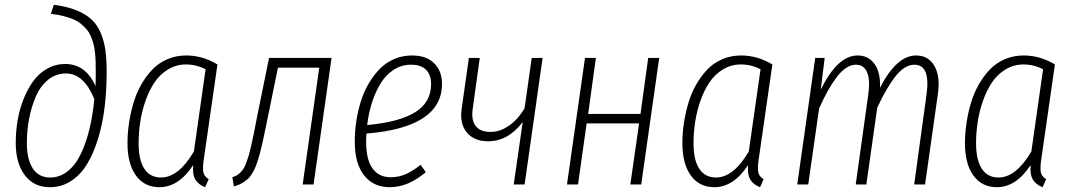

<svg xmlns="http://www.w3.org/2000/svg" viewBox="-20 -761 4424 792"><path d="M186 11.2Q119.6 11.2 82.3 -38.3Q44.9 -87.9 44.9 -171.9Q44.9 -218.8 52.7 -264.6Q60.5 -310.5 77.4 -352.8Q94.2 -395 117.7 -427Q141.1 -459 175 -478Q209 -497.1 249 -497.1Q333.5 -497.1 374 -405.8Q375 -426.8 375 -463.9Q375 -488.3 374.5 -505.9Q374 -523.4 371.8 -544.2Q369.6 -564.9 365.7 -579.6Q361.8 -594.2 355 -610.6Q348.1 -627 338.6 -638.4Q329.1 -649.9 315.2 -661.6Q301.3 -673.3 283.4 -680.9Q265.6 -688.5 242.2 -694.6Q218.8 -700.7 189.9 -704.1L202.1 -741.2Q255.4 -734.4 293.5 -719.2Q331.5 -704.1 356.2 -681.9Q380.9 -659.7 395 -626.2Q409.2 -592.8 414.6 -554.7Q419.9 -516.6 419.9 -463.9Q419.9 -387.7 411.6 -319.1Q403.3 -250.5 384.8 -189.7Q366.2 -128.9 339.4 -84.5Q312.5 -40 273.2 -14.4Q233.9 11.2 186 11.2ZM187 -28.8Q227.1 -28.8 259.5 -54.9Q292 -81.1 313.7 -126.7Q335.4 -172.4 349.1 -229Q362.8 -285.6 369.1 -352.1Q326.2 -458 252 -458Q210.9 -458 179 -432.4Q147 -406.7 128.4 -364.3Q109.9 -321.8 100.3 -272.5Q90.8 -223.1 90.8 -170.9Q90.8 -103 115.5 -65.9Q140.1 -28.8 187 -28.8Z M748 -532.2Q815.4 -532.2 877 -495.1L821.8 -111.8Q815.4 -72.8 818.4 -53Q821.3 -33.2 840.8 -22L826.2 11.2Q798.3 0.5 785.9 -20.3Q773.4 -41 776.9 -80.1Q716.8 11.2 637.7 11.2Q575.7 11.2 540.8 -36.9Q505.9 -85 505.9 -169.9Q505.9 -210.9 512 -252.2Q518.1 -293.5 530 -334.5Q542 -375.5 562 -410.9Q582 -446.3 607.9 -473.6Q633.8 -501 669.9 -516.6Q706.1 -532.2 748 -532.2ZM747.1 -495.1Q707 -495.1 673.6 -474.9Q640.1 -454.6 617.9 -421.9Q595.7 -389.2 580.6 -346.2Q565.4 -303.2 558.6 -258.8Q551.8 -214.4 551.8 -169.9Q551.8 -101.1 575.4 -64.9Q599.1 -28.8 644 -28.8Q716.8 -28.8 779.8 -136.2L828.1 -475.1Q790.5 -495.1 747.1 -495.1Z M1347.7 -522 1273.4 0H1228.5L1296.9 -481.9H1126.5L1084.5 -275.9Q1076.7 -238.8 1072.3 -217Q1067.9 -195.3 1061.8 -168Q1055.7 -140.6 1051.5 -126Q1047.4 -111.3 1041.3 -92.5Q1035.2 -73.7 1030.3 -64.2Q1025.4 -54.7 1018.3 -42.7Q1011.2 -30.8 1004.4 -24.7Q997.6 -18.6 988 -11.7Q978.5 -4.9 968.3 -0.5Q958 3.9 944.8 7.8L938.5 -29.8Q949.2 -33.7 956.8 -37.8Q964.4 -42 971.9 -49.8Q979.5 -57.6 984.6 -65.4Q989.7 -73.2 995.6 -88.9Q1001.5 -104.5 1005.9 -119.4Q1010.3 -134.3 1016.4 -161.1Q1022.5 -188 1027.6 -213.1Q1032.7 -238.3 1040.5 -279.8L1089.8 -522Z M1803.2 -415Q1803.2 -235.4 1491.7 -210Q1490.2 -193.4 1490.2 -178.2Q1490.2 -102.1 1516.8 -65.9Q1543.5 -29.8 1591.3 -29.8Q1624.5 -29.8 1653.3 -42.5Q1682.1 -55.2 1715.3 -81.1L1736.3 -50.8Q1663.6 11.2 1588.4 11.2Q1520 11.2 1481.7 -37.8Q1443.4 -86.9 1443.4 -176.8Q1443.4 -218.8 1449.7 -260.7Q1456.1 -302.7 1468.5 -342.8Q1481 -382.8 1501.2 -417Q1521.5 -451.2 1546.9 -477.1Q1572.3 -502.9 1606.4 -517.6Q1640.6 -532.2 1679.7 -532.2Q1738.8 -532.2 1771 -500Q1803.2 -467.8 1803.2 -415ZM1675.3 -494.1Q1636.2 -494.1 1603.8 -473.1Q1571.3 -452.1 1549.6 -416.3Q1527.8 -380.4 1514.2 -337.2Q1500.5 -293.9 1494.6 -245.1Q1627 -257.3 1692.6 -298.1Q1758.3 -338.9 1758.3 -414.1Q1758.3 -451.7 1737.8 -472.9Q1717.3 -494.1 1675.3 -494.1Z M2218.3 -522 2144 0H2099.1L2136.2 -257.8Q2076.2 -178.2 1993.2 -178.2Q1936.5 -178.2 1906 -214.1Q1875.5 -250 1884.3 -312L1914.1 -522H1959L1930.2 -314Q1922.9 -266.6 1941.9 -241.7Q1960.9 -216.8 2003.4 -216.8Q2042 -216.8 2079.3 -242.4Q2116.7 -268.1 2144 -314.9L2173.3 -522Z M2580.1 0 2616.2 -252H2399.9L2364.3 0H2318.8L2393.1 -522H2438L2406.2 -291H2622.1L2653.8 -522H2699.2L2625 0Z M3037.1 -532.2Q3104.5 -532.2 3166 -495.1L3110.8 -111.8Q3104.5 -72.8 3107.4 -53Q3110.4 -33.2 3129.9 -22L3115.2 11.2Q3087.4 0.5 3075 -20.3Q3062.5 -41 3065.9 -80.1Q3005.9 11.2 2926.8 11.2Q2864.7 11.2 2829.8 -36.9Q2794.9 -85 2794.9 -169.9Q2794.9 -210.9 2801 -252.2Q2807.1 -293.5 2819.1 -334.5Q2831.1 -375.5 2851.1 -410.9Q2871.1 -446.3 2897 -473.6Q2922.9 -501 2959 -516.6Q2995.1 -532.2 3037.1 -532.2ZM3036.1 -495.1Q2996.1 -495.1 2962.6 -474.9Q2929.2 -454.6 2907 -421.9Q2884.8 -389.2 2869.6 -346.2Q2854.5 -303.2 2847.7 -258.8Q2840.8 -214.4 2840.8 -169.9Q2840.8 -101.1 2864.5 -64.9Q2888.2 -28.8 2933.1 -28.8Q3005.9 -28.8 3068.8 -136.2L3117.2 -475.1Q3079.6 -495.1 3036.1 -495.1Z M3758.8 -532.2Q3809.6 -532.2 3834.5 -489Q3859.4 -445.8 3848.6 -372.1L3795.9 0H3751L3801.8 -370.1Q3819.3 -494.1 3752 -494.1Q3712.4 -494.1 3675 -447.5Q3637.7 -400.9 3598.6 -316.9L3553.7 0H3509.8L3561.5 -370.1Q3570.3 -432.1 3556.6 -463.1Q3543 -494.1 3510.7 -494.1Q3490.2 -494.1 3470 -480.7Q3449.7 -467.3 3430.7 -441.9Q3411.6 -416.5 3394.3 -385.5Q3377 -354.5 3358.9 -314L3314 0H3268.6L3342.8 -522H3381.8L3365.7 -391.1Q3434.6 -532.2 3517.6 -532.2Q3562.5 -532.2 3587.6 -496.8Q3612.8 -461.4 3609.9 -398.9Q3678.7 -532.2 3758.8 -532.2Z M4202.6 -532.2Q4270 -532.2 4331.5 -495.1L4276.4 -111.8Q4270 -72.8 4272.9 -53Q4275.9 -33.2 4295.4 -22L4280.8 11.2Q4252.9 0.5 4240.5 -20.3Q4228 -41 4231.4 -80.1Q4171.4 11.2 4092.3 11.2Q4030.3 11.2 3995.4 -36.9Q3960.4 -85 3960.4 -169.9Q3960.4 -210.9 3966.6 -252.2Q3972.7 -293.5 3984.6 -334.5Q3996.6 -375.5 4016.6 -410.9Q4036.6 -446.3 4062.5 -473.6Q4088.4 -501 4124.5 -516.6Q4160.6 -532.2 4202.6 -532.2ZM4201.7 -495.1Q4161.6 -495.1 4128.2 -474.9Q4094.7 -454.6 4072.5 -421.9Q4050.3 -389.2 4035.2 -346.2Q4020 -303.2 4013.2 -258.8Q4006.3 -214.4 4006.3 -169.9Q4006.3 -101.1 4030 -64.9Q4053.7 -28.8 4098.6 -28.8Q4171.4 -28.8 4234.4 -136.2L4282.7 -475.1Q4245.1 -495.1 4201.7 -495.1Z"/></svg>

Font: Fira Sans Compressed ExtraLight
Style: Italic
Weight: 250
Width: 3
Italic angle: -8°
Designer: Carrois Corporate & Edenspiekermann AG
Foundry: Carrois Corporate GbR & Edenspiekermann AG
Version: Version 4.203;PS 004.203;hotconv 1.0.88;makeotf.lib2.5.64775